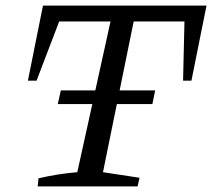

<svg xmlns="http://www.w3.org/2000/svg" viewBox="-20 -668 760 688"><path d="M720 -648 666 -379H636L641 -591H459L349 -51L480 -31L473 0H115L118 -29Q152 -37 186.5 -42.5Q221 -48 257 -51L376 -591H192L111 -379H80L134 -648ZM198 -344H536L526 -295H187Z"/></svg>

Font: Piazzolla SC
Style: Italic
Weight: 400
Italic angle: -11.3°
Designer: Juan Pablo del Peral
Foundry: Huerta Tipografica
Version: Version 1.330